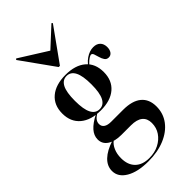

<svg xmlns="http://www.w3.org/2000/svg" viewBox="-264 -735 993 993"><g transform="rotate(-45 232.5 -238.0)"><path d="M186.3 192.7Q108.1 192.7 62.5 165.7Q16.9 138.7 16.9 94.4Q16.9 58.1 46 30.2Q75 2.4 129.8 -15.3L135.5 -11.3Q117.7 1.6 107.3 25.8Q96.8 50 96.8 80.6Q96.8 129.8 124.2 156.9Q151.6 183.9 201.6 183.9Q241.1 183.9 271.8 168.1Q302.4 152.4 320.6 125.8Q338.7 99.2 338.7 64.5Q338.7 31.5 317.3 14.1Q296 -3.2 253.2 -3.2H183.1Q135.5 -3.2 107.7 -21.8Q79.8 -40.3 79.8 -73.4Q79.8 -101.6 101.2 -125.8Q122.6 -150 165.3 -171.8L173.4 -170.2Q156.5 -159.7 148.8 -148.8Q141.1 -137.9 141.1 -125Q141.1 -107.3 154.8 -98Q168.5 -88.7 194.4 -88.7H281.5Q347.6 -88.7 381.9 -60.5Q416.1 -32.3 416.1 21Q416.1 71.8 387.1 110.5Q358.1 149.2 306 171Q254 192.7 186.3 192.7ZM198.4 -167.7Q126.6 -167.7 85.9 -202Q45.2 -236.3 45.2 -297.6Q45.2 -358.9 85.9 -393.1Q126.6 -427.4 198.4 -427.4Q269.4 -427.4 309.3 -393.5Q349.2 -359.7 349.2 -297.6Q349.2 -236.3 309.3 -202Q269.4 -167.7 198.4 -167.7ZM198.4 -176.6Q228.2 -176.6 243.5 -206Q258.9 -235.5 258.9 -297.6Q258.9 -360.5 243.5 -389.9Q228.2 -419.4 198.4 -419.4Q168.5 -419.4 153.2 -389.9Q137.9 -360.5 137.9 -297.6Q137.9 -235.5 153.2 -206Q168.5 -176.6 198.4 -176.6ZM421 -332.3Q405.6 -332.3 398 -344Q390.3 -355.6 386.3 -370.6Q382.3 -385.5 378.2 -396.8Q374.2 -408.1 365.3 -408.1Q360.5 -408.1 349.6 -401.2Q338.7 -394.4 327.4 -382.3Q316.1 -370.2 309.7 -353.2L304.8 -358.9Q317.7 -388.7 345.6 -408.1Q373.4 -427.4 401.6 -427.4Q425.8 -427.4 439.5 -413.7Q453.2 -400 453.2 -375.8Q453.2 -356.5 444.4 -344.4Q435.5 -332.3 421 -332.3ZM336.3 -667.7 341.9 -662.9 211.3 -480.6H202.4L72.6 -662.1L78.2 -667.7L247.6 -561.3L219.4 -559.7Z"/></g></svg>

Font: Playfair 144pt SemiCondensed SemiBold
Style: Regular
Weight: 600
Width: 4
Designer: Claus Eggers Sørensen
Foundry: Claus Eggers Sørensen
Version: Version 2.203